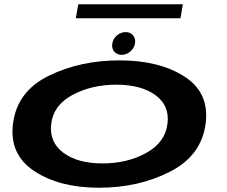

<svg xmlns="http://www.w3.org/2000/svg" viewBox="-20 -875 1062 900"><path d="M444 5Q259 5 140.8 -73Q22.5 -151 41 -296Q60.5 -447 208 -519.5Q355.5 -592 541 -592Q726 -592 844.2 -516.5Q962.5 -441 944 -296Q924.5 -145.5 777 -70.2Q629.5 5 444 5ZM460.5 -109Q576.5 -109 665.2 -158Q754 -207 765 -294.5Q776 -380 708.8 -429Q641.5 -478 525.5 -478Q409 -478 319.8 -430Q230.5 -382 220 -294.5Q210 -209 277 -159Q344 -109 460.5 -109ZM550.5 -618Q528 -618 515.2 -633.5Q502.5 -649 506.5 -671.5Q510 -693.5 528.2 -709Q546.5 -724.5 569 -724.5Q591 -724.5 603.8 -709Q616.5 -693.5 613 -671.5Q609 -649 590.8 -633.5Q572.5 -618 550.5 -618ZM335.5 -789.5 347 -855H837L826 -789.5Z"/></svg>

Font: Anybody UltraExpanded SemiBold
Style: Italic
Weight: 600
Width: 9
Italic angle: -10°
Designer: Tyler Finck
Foundry: Etcetera Type Company
Version: Version 1.010; ttfautohint (v1.8.3) -l 8 -r 50 -G 200 -x 14 